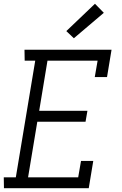

<svg xmlns="http://www.w3.org/2000/svg" viewBox="-25 -999 645 1019"><path d="M-4 0 -5 -58H59L162 -677H106L105 -735H567L543 -590H478L493 -677H227L183 -411H439L429 -353H173L124 -58H390L405 -145H470L446 0ZM367 -796 327 -834 479 -979 526 -931Z"/></svg>

Font: Iosevka Etoile Light
Style: Italic
Weight: 300
Italic angle: -9°
Designer: Belleve Invis
Foundry: Belleve Invis
Version: Version 22.1.2; ttfautohint (v1.8.4)